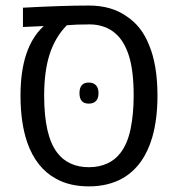

<svg xmlns="http://www.w3.org/2000/svg" viewBox="-20 -660 639 690"><path d="M181.6 -17.6Q109.9 -56.2 77.6 -148.9Q53.7 -219.2 53.7 -316.4Q53.7 -488.8 135.7 -564.9L137.2 -566.4L62.5 -563V-632.3Q205.6 -640.1 299.3 -640.1Q381.3 -640.1 436 -600.6Q488.8 -565.9 515.6 -498.5Q545.9 -426.3 545.9 -316.4Q545.9 -231.4 527.3 -167Q497.6 -64.5 421.9 -20Q369.6 9.8 299.3 9.8Q230.5 9.8 181.6 -17.6ZM413.1 -110.8Q438.5 -143.6 449.5 -197.5Q460.4 -251.5 460.4 -316.4Q460.4 -405.3 443.4 -459.2Q426.3 -513.2 394 -540.5Q377 -555.7 353 -564Q329.1 -572.3 302.7 -572.3Q251.5 -572.3 220.2 -569.3Q178.2 -526.4 158.4 -465.1Q138.7 -403.8 138.7 -316.4Q138.7 -171.4 186 -110.8Q204.6 -85.9 233.4 -72.5Q262.2 -59.1 299.3 -59.1Q336.4 -59.1 365.5 -72.5Q394.5 -85.9 413.1 -110.8ZM265.6 -325.2Q265.6 -363.3 298.8 -363.3Q315.9 -363.3 325 -353.5Q334 -343.8 334 -325.2Q334 -306.6 325 -297.1Q315.9 -287.6 298.8 -287.6Q265.6 -287.6 265.6 -325.2Z"/></svg>

Font: Viking Open Sans
Style: Regular
Weight: 400
Foundry: Ascender Corporation
Version: Version 2.001